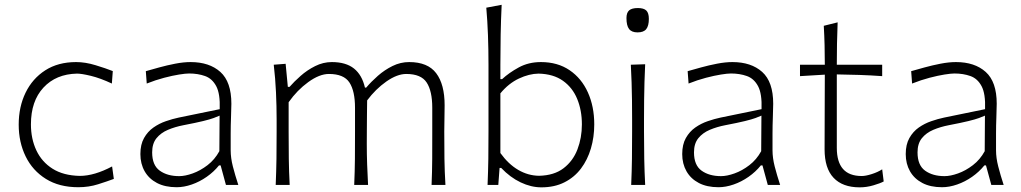

<svg xmlns="http://www.w3.org/2000/svg" viewBox="-20 -782 4320 812"><path d="M311 9.8Q355.5 9.8 394.8 -2.7Q434.1 -15.1 461.4 -25.4L454.1 -78.1Q417.5 -58.6 382.8 -48.3Q348.1 -38.1 317.4 -38.1Q248 -39.6 202.4 -68.4Q156.7 -97.2 133.8 -146Q110.8 -194.8 110.8 -255.9Q110.8 -354.5 163.8 -411.6Q216.8 -468.8 305.7 -470.7Q325.2 -470.7 364.5 -461.2Q403.8 -451.7 453.1 -428.7L457 -481.4Q427.2 -493.2 384 -506.3Q340.8 -519.5 301.8 -519.5Q225.6 -519.5 171.4 -484.6Q117.2 -449.7 88.1 -389.9Q59.1 -330.1 59.1 -254.9Q59.1 -180.7 88.4 -120.6Q117.7 -60.5 174.1 -25.4Q230.5 9.8 311 9.8Z M737.8 -37.1Q688 -37.1 655.8 -60.1Q623.5 -83 623.5 -137.7Q623.5 -174.8 641.8 -197.5Q660.2 -220.2 690.2 -232.9Q720.2 -245.6 755.4 -252.4Q809.1 -262.7 838.9 -270Q868.7 -277.3 884 -283Q899.4 -288.6 908.7 -293L907.7 -142.6Q888.2 -106.9 857.7 -83.5Q827.1 -60.1 794.9 -48.6Q762.7 -37.1 737.8 -37.1ZM727.1 9.8Q757.8 9.8 791 -1.7Q824.2 -13.2 854.2 -34.2Q884.3 -55.2 906.2 -82.5H913.1L935.5 0H987.8Q974.1 -42 964.8 -78.1Q955.6 -114.3 955.6 -146V-216.8Q955.6 -251.5 957 -286.1Q958.5 -320.8 958.5 -343.3Q958.5 -436 911.9 -477.8Q865.2 -519.5 786.1 -519.5Q756.3 -519.5 721.2 -512.7Q686 -505.9 653.1 -496.8Q620.1 -487.8 596.7 -481L600.6 -428.7Q638.7 -443.8 674.3 -453.1Q710 -462.4 737.5 -466.8Q765.1 -471.2 779.8 -471.2Q816.9 -471.2 847.2 -460.4Q877.4 -449.7 894.5 -417.5Q911.6 -385.3 909.2 -320.3L735.8 -284.7Q710 -279.3 681.6 -269.5Q653.3 -259.8 628.9 -242.7Q604.5 -225.6 589.1 -198.2Q573.7 -170.9 573.7 -130.4Q573.7 -89.4 591.8 -57.6Q609.9 -25.9 644 -8.1Q678.2 9.8 727.1 9.8Z M1805.2 0H1863.8Q1860.4 -57.1 1859.6 -110.1Q1858.9 -163.1 1858.9 -226.1Q1858.9 -247.6 1859.6 -275.9Q1860.4 -304.2 1860.4 -336.9Q1860.4 -425.3 1824.7 -472.4Q1789.1 -519.5 1710.4 -519.5Q1673.8 -519.5 1640.1 -502.9Q1606.4 -486.3 1578.1 -461.4Q1549.8 -436.5 1528.8 -411.6H1523.4Q1511.2 -464.8 1477.1 -492.2Q1442.9 -519.5 1383.3 -519.5Q1346.7 -519.5 1312.7 -502.4Q1278.8 -485.4 1251.2 -460.9Q1223.6 -436.5 1204.6 -414.6H1197.3L1188 -512.2L1137.7 -508.3Q1144.5 -450.7 1147.2 -391.6Q1149.9 -332.5 1149.9 -277.3V-226.1Q1149.9 -163.1 1149.2 -110.1Q1148.4 -57.1 1146 0H1205.1Q1202.1 -57.1 1201.4 -109.9Q1200.7 -162.6 1200.7 -224.6V-349.6Q1236.3 -400.4 1283.7 -434.8Q1331.1 -469.2 1371.1 -469.2Q1434.1 -469.2 1457.8 -433.1Q1481.4 -397 1481.4 -326.2V-224.6Q1481.4 -162.6 1481 -109.9Q1480.5 -57.1 1478 0H1536.6Q1534.2 -44.9 1532.7 -86.7Q1531.2 -128.4 1531.2 -174.3Q1531.2 -199.7 1531.5 -233.2Q1531.7 -266.6 1532 -299.8Q1532.2 -333 1532.7 -357.4Q1568.4 -405.3 1614 -437.3Q1659.7 -469.2 1698.2 -469.2Q1760.7 -469.2 1784.4 -433.1Q1808.1 -397 1808.1 -326.2V-224.6Q1808.1 -162.6 1807.9 -109.9Q1807.6 -57.1 1805.2 0Z M2269.5 10.3Q2325.2 10.3 2367.2 -11Q2409.2 -32.2 2437 -69.1Q2464.8 -106 2479 -154.1Q2493.2 -202.1 2493.2 -255.9Q2493.2 -331.5 2466.3 -391.1Q2439.5 -450.7 2388.9 -485.1Q2338.4 -519.5 2267.6 -519.5Q2215.3 -519.5 2173.8 -496.8Q2132.3 -474.1 2103.5 -447.3H2096.2V-507.8Q2096.2 -574.2 2097.4 -636.5Q2098.6 -698.7 2101.6 -761.7L2036.6 -749.5Q2041.5 -693.4 2043.7 -633.3Q2045.9 -573.2 2045.9 -507.8V-226.1Q2045.9 -163.1 2045.2 -110.1Q2044.4 -57.1 2042 0H2087.4L2092.8 -71.8H2099.6Q2137.7 -31.7 2181.9 -10.7Q2226.1 10.3 2269.5 10.3ZM2259.8 -38.6Q2213.4 -39.1 2171.6 -63.5Q2129.9 -87.9 2096.2 -134.8V-387.2Q2130.9 -429.2 2174.3 -449.7Q2217.8 -470.2 2257.8 -470.7Q2320.3 -469.2 2360.8 -440.4Q2401.4 -411.6 2421.1 -363.5Q2440.9 -315.4 2440.9 -255.9Q2440.9 -199.2 2422.1 -150.1Q2403.3 -101.1 2363.5 -70.6Q2323.7 -40 2259.8 -38.6Z M2649.4 0H2708.5Q2705.6 -57.1 2704.6 -110.1Q2703.6 -163.1 2703.6 -226.1V-277.3Q2703.6 -320.8 2704.1 -359.4Q2704.6 -397.9 2705.6 -434.8Q2706.5 -471.7 2708.5 -510.3L2647.9 -508.3Q2649.9 -470.2 2651.1 -433.6Q2652.3 -397 2652.8 -358.9Q2653.3 -320.8 2653.3 -277.3V-226.1Q2653.3 -163.1 2652.6 -110.1Q2651.9 -57.1 2649.4 0ZM2676.3 -645Q2702.1 -645 2713.1 -658.9Q2724.1 -672.9 2724.1 -702.1Q2724.1 -727.1 2713.4 -737.5Q2702.6 -748 2677.7 -748Q2652.3 -748 2640.9 -738.3Q2629.4 -728.5 2629.4 -705.6Q2629.4 -673.8 2640.4 -659.4Q2651.4 -645 2676.3 -645Z M3029.3 -37.1Q2979.5 -37.1 2947.3 -60.1Q2915 -83 2915 -137.7Q2915 -174.8 2933.3 -197.5Q2951.7 -220.2 2981.7 -232.9Q3011.7 -245.6 3046.9 -252.4Q3100.6 -262.7 3130.4 -270Q3160.2 -277.3 3175.5 -283Q3190.9 -288.6 3200.2 -293L3199.2 -142.6Q3179.7 -106.9 3149.2 -83.5Q3118.7 -60.1 3086.4 -48.6Q3054.2 -37.1 3029.3 -37.1ZM3018.6 9.8Q3049.3 9.8 3082.5 -1.7Q3115.7 -13.2 3145.8 -34.2Q3175.8 -55.2 3197.8 -82.5H3204.6L3227.1 0H3279.3Q3265.6 -42 3256.3 -78.1Q3247.1 -114.3 3247.1 -146V-216.8Q3247.1 -251.5 3248.5 -286.1Q3250 -320.8 3250 -343.3Q3250 -436 3203.4 -477.8Q3156.7 -519.5 3077.6 -519.5Q3047.9 -519.5 3012.7 -512.7Q2977.5 -505.9 2944.6 -496.8Q2911.6 -487.8 2888.2 -481L2892.1 -428.7Q2930.2 -443.8 2965.8 -453.1Q3001.5 -462.4 3029.1 -466.8Q3056.6 -471.2 3071.3 -471.2Q3108.4 -471.2 3138.7 -460.4Q3168.9 -449.7 3186 -417.5Q3203.1 -385.3 3200.7 -320.3L3027.3 -284.7Q3001.5 -279.3 2973.1 -269.5Q2944.8 -259.8 2920.4 -242.7Q2896 -225.6 2880.6 -198.2Q2865.2 -170.9 2865.2 -130.4Q2865.2 -89.4 2883.3 -57.6Q2901.4 -25.9 2935.5 -8.1Q2969.7 9.8 3018.6 9.8Z M3615.7 10.3Q3645 10.3 3674.1 1.7Q3703.1 -6.8 3717.3 -14.6L3710.9 -65.9Q3691.9 -53.7 3666.5 -45.7Q3641.1 -37.6 3624.5 -37.6Q3571.3 -37.6 3545.2 -67.4Q3519 -97.2 3519 -156.7V-467.3Q3565.9 -466.8 3614.7 -465.1Q3663.6 -463.4 3710.9 -460V-508.3H3519Q3519 -557.6 3519.8 -597.2Q3520.5 -636.7 3522.5 -687.5L3463.9 -672.9Q3466.3 -630.4 3467.3 -591.1Q3468.3 -551.8 3468.3 -508.3H3363.3V-460L3468.3 -466.3Q3468.3 -407.2 3467.8 -324.5Q3467.3 -241.7 3467.3 -150.4Q3467.3 -70.3 3505.4 -30Q3543.5 10.3 3615.7 10.3Z M3974.6 -37.1Q3924.8 -37.1 3892.6 -60.1Q3860.4 -83 3860.4 -137.7Q3860.4 -174.8 3878.7 -197.5Q3897 -220.2 3927 -232.9Q3957 -245.6 3992.2 -252.4Q4045.9 -262.7 4075.7 -270Q4105.5 -277.3 4120.8 -283Q4136.2 -288.6 4145.5 -293L4144.5 -142.6Q4125 -106.9 4094.5 -83.5Q4064 -60.1 4031.7 -48.6Q3999.5 -37.1 3974.6 -37.1ZM3963.9 9.8Q3994.6 9.8 4027.8 -1.7Q4061 -13.2 4091.1 -34.2Q4121.1 -55.2 4143.1 -82.5H4149.9L4172.4 0H4224.6Q4210.9 -42 4201.7 -78.1Q4192.4 -114.3 4192.4 -146V-216.8Q4192.4 -251.5 4193.8 -286.1Q4195.3 -320.8 4195.3 -343.3Q4195.3 -436 4148.7 -477.8Q4102.1 -519.5 4022.9 -519.5Q3993.2 -519.5 3958 -512.7Q3922.9 -505.9 3889.9 -496.8Q3856.9 -487.8 3833.5 -481L3837.4 -428.7Q3875.5 -443.8 3911.1 -453.1Q3946.8 -462.4 3974.4 -466.8Q4002 -471.2 4016.6 -471.2Q4053.7 -471.2 4084 -460.4Q4114.3 -449.7 4131.3 -417.5Q4148.4 -385.3 4146 -320.3L3972.7 -284.7Q3946.8 -279.3 3918.5 -269.5Q3890.1 -259.8 3865.7 -242.7Q3841.3 -225.6 3825.9 -198.2Q3810.5 -170.9 3810.5 -130.4Q3810.5 -89.4 3828.6 -57.6Q3846.7 -25.9 3880.9 -8.1Q3915 9.8 3963.9 9.8Z"/></svg>

Font: Pinar FD VF
Style: Regular
Weight: 300
Designer: Amin Abedi
Version: Version 2.000